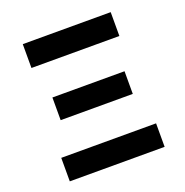

<svg xmlns="http://www.w3.org/2000/svg" viewBox="-128 -830 911 946"><g transform="rotate(-20 327.5 -357.0)"><path d="M78.8 0H576V-123.2H78.8ZM92.3 -589.5H553.3V-714.5H92.3ZM139.6 -298.7H517.8V-417.6H139.6Z"/></g></svg>

Font: Inter-Hewn
Style: Bold
Weight: 700
Designer: Rasmus Andersson
Foundry: rsms
Version: Version 3.012;git-f93a4a705